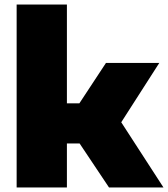

<svg xmlns="http://www.w3.org/2000/svg" viewBox="-20 -828 742 848"><path d="M53.5 0V-808H275.5V-371.5H330.5L448 -550H683.5L515.5 -288L702 0H461.5L331.5 -194.5H275.5V0Z"/></svg>

Font: Encode Sans SemiExpanded SemiExpanded Black
Style: Regular
Weight: 900
Width: 6
Designer: Multiple Designers
Foundry: Impallari Type
Version: Version 3.000; ttfautohint (v1.8.3) -l 8 -r 50 -G 200 -x 14 